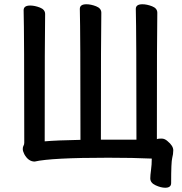

<svg xmlns="http://www.w3.org/2000/svg" viewBox="-20 -740 855 902"><path d="M756 142Q736 142 711 130.5Q686 119 686 98Q686 84 689.5 58.5Q693 33 693 5Q608 1 488 1Q220 1 143 19Q113 19 94 -16Q87 -30 87 -40Q87 -50 90.5 -55.5Q94 -61 94 -70Q94 -586 91 -692Q91 -714 122 -714Q143 -714 167.5 -704.5Q192 -695 192 -674Q190 -585 190 -76Q247 -81 358 -83Q358 -592 355 -698Q355 -720 386 -720Q407 -720 431.5 -710.5Q456 -701 456 -680Q454 -591 454 -84H621Q621 -592 618 -698Q618 -720 649 -720Q670 -720 694.5 -710.5Q719 -701 719 -680Q717 -591 717 -86Q721 -89 739 -89Q754 -89 767 -77Q794 -55 794 -34Q794 -16 789 2.5Q784 21 784 120Q784 142 756 142Z"/></svg>

Font: LXGW ZhenKai
Style: Regular
Weight: 400
Designer: LXGW / Fontworks Inc.
Foundry: LXGW / Fontworks Inc.
Version: Version 0.800;June 8, 2025